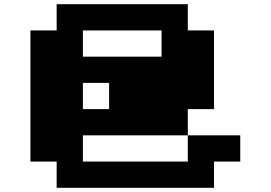

<svg xmlns="http://www.w3.org/2000/svg" viewBox="-20 -895 1290 915"><path d="M250 -875H875V-750H1000V-375H875V-250H375V-125H875V-250H1125V-125H1000V0H250V-125H125V-750H250ZM375 -750V-625H750V-750ZM375 -500V-375H500V-500Z"/></svg>

Font: Dogica Pixel
Style: Bold
Weight: 700
Designer: Roberto Mocci
Version: Version 001.000